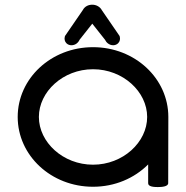

<svg xmlns="http://www.w3.org/2000/svg" viewBox="-20 -783 780 805"><path d="M685.8 -292.6C685.8 -454.3 545.6 -585.2 370 -585.2C194.4 -585.2 54.2 -454.3 54.2 -292.6C54.2 -130.9 194.4 0 370 0C461.3 0 543.2 -35.5 601.2 -93.6L601.2 -14.5C601.2 -0.2 625.6 1.3 641.4 1.3C658.4 1.3 685.2 -0.6 685.2 -15.2ZM370 -492.7C495.8 -492.7 597 -398.4 597 -292.6C597 -186.8 495.8 -92.5 370 -92.5C244.2 -92.5 143 -186.8 143 -292.6C143 -398.4 244.2 -492.7 370 -492.7ZM326.8 -740.2C320 -730.5 254.2 -634.5 254.2 -634.5L252.6 -632.2L251.8 -629.5C249.1 -620.1 250.9 -609 258.9 -601.3C264.4 -596 271.9 -593.3 279.4 -593.3C295.1 -593.3 307.6 -602.8 313.6 -616.3L366.9 -683.8L420.3 -616.3C425.2 -605.3 437.6 -593.3 454.5 -593.3C462.3 -593.3 470.2 -596.3 475.7 -602.1C483.1 -609.8 484.6 -620.4 482.1 -629.5L481.3 -632.2L479.7 -634.5C479.7 -634.5 415.6 -727.9 407.1 -740.2C399.8 -754.2 384 -763.3 366.9 -763.3C350.9 -763.3 335.3 -756.5 326.8 -740.2Z"/></svg>

Font: Hi.
Style: Bold
Weight: 400
Designer: Mew Too, Robert Jablonski
Foundry: Cannot Into Space Fonts
Version: Version 1.996